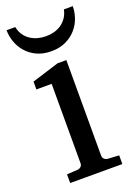

<svg xmlns="http://www.w3.org/2000/svg" viewBox="-136 -755 575 812"><g transform="rotate(-20 151.5 -349.5)"><path d="M34.2 0V-39.1L83 -42Q92.3 -43 98.1 -48.8Q104 -54.7 104 -64V-420.9H35.2V-456.1L157.2 -494.1H196.8V-64Q196.8 -54.7 202.9 -48.8Q209 -43 217.8 -42L269 -39.1V0ZM300.3 -699.2Q300.3 -672.9 291 -646.2Q281.7 -619.6 262.9 -598.4Q244.1 -577.1 216.3 -564Q188.5 -550.8 151.4 -550.8Q113.8 -550.8 85.9 -564Q58.1 -577.1 39.6 -598.4Q21 -619.6 11.7 -646.2Q2.4 -672.9 2.4 -699.2H41.5Q45.9 -677.7 56.6 -662.4Q67.4 -647 82.5 -637.2Q97.7 -627.4 115.2 -622.8Q132.8 -618.2 151.4 -618.2Q169.9 -618.2 187.5 -622.8Q205.1 -627.4 219.7 -637.2Q234.4 -647 245.1 -662.4Q255.9 -677.7 260.3 -699.2Z"/></g></svg>

Font: Charis SIL Phon
Style: Regular
Weight: 400
Foundry: SIL International
Version: Version 5.000